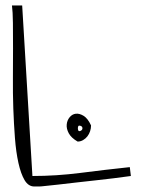

<svg xmlns="http://www.w3.org/2000/svg" viewBox="-20 -676 519 697"><path d="M60.5 -656.2 97.7 -37.1Q184.6 -37.1 272 -48.3Q359.4 -59.6 451.2 -69.3L455.1 -37.1Q454.1 -37.1 437 -34.7Q419.9 -32.2 392.1 -28.8Q364.3 -25.4 329.1 -21.5Q293.9 -17.6 258.8 -13.7Q223.6 -9.8 191.4 -5.9Q159.2 -2 135.7 0Q134.8 0 130.9 0.5Q127 1 122.1 1Q117.2 1 112.3 1Q107.4 1 104.5 1Q83 1 69.3 -22Q55.7 -44.9 46.9 -84.5Q38.1 -124 34.2 -175.3Q30.3 -226.6 28.3 -282.2Q26.4 -337.9 26.9 -394.5Q27.3 -451.2 27.3 -501.5Q27.3 -551.8 26.9 -592.8Q26.4 -633.8 23.4 -656.2ZM261.7 -162.1Q238.3 -175.8 229.5 -192.4Q220.7 -209 222.2 -224.1Q223.6 -239.3 232.9 -250.5Q242.2 -261.7 255.4 -263.2Q268.6 -264.6 283.7 -255.4Q298.8 -246.1 310.5 -220.7Q310.5 -210 307.1 -199.7Q303.7 -189.5 297.4 -181.2Q291 -172.9 281.7 -167.5Q272.5 -162.1 261.7 -162.1ZM270.5 -219.7Q265.6 -220.7 264.2 -217.8Q262.7 -214.8 262.7 -210.4Q262.7 -206.1 264.2 -202.6Q265.6 -199.2 270.5 -200.2Q279.3 -203.1 279.3 -210.4Q279.3 -217.8 270.5 -219.7Z"/></svg>

Font: Annie Use Your Telescope
Style: Regular
Weight: 400
Version: Version 1.003 2001